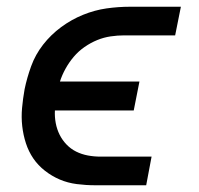

<svg xmlns="http://www.w3.org/2000/svg" viewBox="-20 -550 590 570"><path d="M414 0H263Q235 0 208 -3.5Q181 -7 157.5 -17Q134 -27 113.5 -43Q93 -59 79 -79.5Q65 -100 57 -124.5Q49 -149 46 -175.5Q43 -202 45.5 -229.5Q48 -257 53 -285Q60 -319 72.5 -353.5Q85 -388 108 -417.5Q131 -447 161.5 -469.5Q192 -492 226.5 -506Q261 -520 296 -525Q331 -530 366 -530H517L500 -445H349Q329 -445 308.5 -442Q288 -439 268.5 -431Q249 -423 231 -410.5Q213 -398 199 -381.5Q185 -365 174.5 -346Q164 -327 158 -308H394L377 -222H143Q142 -203 145.5 -184.5Q149 -166 157 -150Q165 -134 177.5 -121Q190 -108 206 -100Q222 -92 240.5 -88.5Q259 -85 279 -85H430Z"/></svg>

Font: Lode Dark
Style: Bold Italic
Weight: 700
Italic angle: -11°
Monospace: yes
Designer: Belleve Invis
Foundry: Belleve Invis
Version: Version 29.2.0; ttfautohint (v1.8.3)